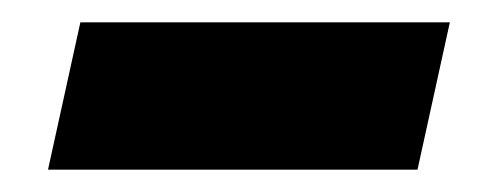

<svg xmlns="http://www.w3.org/2000/svg" viewBox="-20 -313 439 172"><path d="M23 -161 52 -293H383L354 -161Z"/></svg>

Font: Ysabeau Infant Black
Style: Italic
Weight: 900
Italic angle: -12°
Designer: Christian Thalmann (Catharsis Fonts)
Version: Version 2.001;gftools[0.9.30]; featfreeze: ss01,ss02,lnum